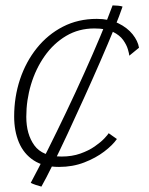

<svg xmlns="http://www.w3.org/2000/svg" viewBox="-20 -682 553 712"><path d="M397.5 -662Q407 -662 418.8 -660.8Q430.5 -659.5 434.5 -657.5Q424 -626 402.2 -573Q380.5 -520 352 -454.5Q323.5 -389 292.2 -320Q261 -251 230.8 -186.2Q200.5 -121.5 175.2 -70.2Q150 -19 133.5 10Q124 7.5 112 3.5Q100 -0.5 94 -4Q122.5 -57 156 -124Q189.5 -191 224.5 -264.2Q259.5 -337.5 292.2 -410.2Q325 -483 352.2 -548Q379.5 -613 397.5 -662ZM413.5 -166.5Q398 -144 366.5 -120Q335 -96 292.2 -79.5Q249.5 -63 199 -63Q142 -63 105 -87.2Q68 -111.5 50.2 -153.8Q32.5 -196 32.5 -250Q32.5 -322.5 54.2 -387.8Q76 -453 116.5 -503.5Q157 -554 213.2 -583Q269.5 -612 339 -612Q385 -612 418.5 -595.8Q452 -579.5 471.8 -554.8Q491.5 -530 495.5 -505L459.5 -475.5Q459 -483 454.2 -499.2Q449.5 -515.5 436.8 -533.5Q424 -551.5 398.5 -564Q373 -576.5 330 -576.5Q272 -576.5 225.2 -548.8Q178.5 -521 145.5 -474Q112.5 -427 95 -368.8Q77.5 -310.5 77.5 -249Q77.5 -184 107.5 -142.8Q137.5 -101.5 208.5 -101.5Q247 -101.5 278 -112.5Q309 -123.5 331.2 -139Q353.5 -154.5 366.8 -168.5Q380 -182.5 383 -188Z"/></svg>

Font: Grandstander Thin Thin
Style: Italic
Weight: 250
Italic angle: -15°
Version: Version 1.200